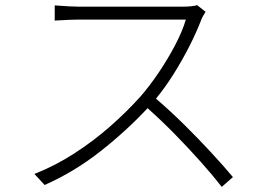

<svg xmlns="http://www.w3.org/2000/svg" viewBox="-20 -710 1040 747"><path d="M779.8 -664.1Q776.4 -658.7 770.3 -648.2Q764.2 -637.7 762.2 -630.9Q744.6 -585 717.3 -531Q689.9 -477.1 656.5 -423.6Q623 -370.1 586.9 -326.2Q641.6 -279.3 697.3 -224.4Q752.9 -169.4 802.2 -116Q851.6 -62.5 886.2 -21L842.8 17.1Q809.1 -26.4 761.5 -79.8Q713.9 -133.3 660.2 -188Q606.4 -242.7 554.2 -289.1Q471.7 -200.7 370.8 -121.3Q270 -42 153.8 9.8L113.8 -33.2Q194.3 -64.9 268.6 -112.8Q342.8 -160.6 408 -217.8Q473.1 -274.9 526.9 -335Q561.5 -374.5 597.2 -427.2Q632.8 -480 661.4 -534.4Q689.9 -588.9 703.1 -633.8H284.2Q268.1 -633.8 247.6 -632.8Q227.1 -631.8 210.9 -630.9Q194.8 -629.9 192.9 -629.9V-689Q195.8 -689 211.9 -687.7Q228 -686.5 248.3 -685.3Q268.6 -684.1 284.2 -684.1H689Q727.5 -684.1 747.1 -689.9Z"/></svg>

Font: Source Han Sans CN Light
Style: Regular
Weight: 300
Designer: Ryoko NISHIZUKA  (kana, bopomofo & ideographs); Paul D. Hunt (Latin, Greek & Cyrillic); Sandoll Communications , Soo-you
Foundry: Adobe
Version: Version 2.000;hotconv 1.0.107;makeotfexe 2.5.65593